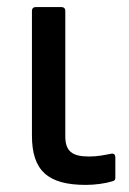

<svg xmlns="http://www.w3.org/2000/svg" viewBox="-20 -509 364 541"><path d="M222 12C247 12 277 8 296 2C303 0 305 -2 305 -8V-66C305 -73 301 -77 294 -76C273 -72 255 -68 231 -68C183 -68 164 -83 164 -125V-479C164 -485 160 -489 154 -489H80C74 -489 70 -485 70 -479V-127C70 -28 115 12 222 12Z"/></svg>

Font: Sofia Sans Cond SemiBold
Style: Regular
Weight: 600
Width: 3
Designer: Botio Nikoltchev, Ani Petrova
Foundry: lettersoup
Version: Version 4.100